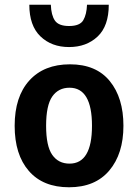

<svg xmlns="http://www.w3.org/2000/svg" viewBox="-20 -782 584 812"><path d="M272 10Q162 10 102 -59Q42 -128 42 -250Q42 -373 104 -441.5Q166 -510 276 -510Q386.5 -510 444.2 -439.2Q502 -368.5 502 -250Q502 -131.5 442.2 -60.8Q382.5 10 272 10ZM274 -90Q369 -90 369 -250Q369 -411 274 -411Q227 -411 201 -373.8Q175 -336.5 175 -250Q175 -164 201 -127Q227 -90 274 -90ZM272 -583Q198 -583 151 -628.2Q104 -673.5 104 -762H195Q196.5 -718 212.2 -695Q228 -672 272 -672Q318 -672 332.2 -696.5Q346.5 -721 348 -762H440Q440 -672 392.8 -627.5Q345.5 -583 272 -583Z"/></svg>

Font: Alatsi
Style: Regular
Weight: 400
Designer: Spyros Zevelakis, Eben Sorkin
Foundry: www.sorkintype.com
Version: Version 1.008; ttfautohint (v1.8.4.7-5d5b)